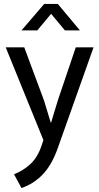

<svg xmlns="http://www.w3.org/2000/svg" viewBox="-20 -710 501 973"><path d="M9 -470H103L203 -201L237 -89H239L273 -201L364 -470H454L273 40Q243 125 197.5 173Q152 221 89 243L51 173Q98 155 134.5 121Q171 87 191 27L200 0ZM385 -556H309L239 -640L169 -556H89L204 -690H273Z"/></svg>

Font: Mukta Vaani
Style: Regular
Weight: 400
Designer: Noopur Datye, Girish Dalvi, Yashodeep Gholap, Pallavi Karambelkar
Foundry: Ek Type
Version: Version 2.538;PS 1.000;hotconv 16.6.51;makeotf.lib2.5.65220;